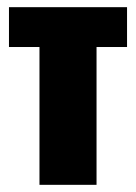

<svg xmlns="http://www.w3.org/2000/svg" viewBox="-20 -515 379 535"><path d="M90 0V-384H5V-495H334V-384H249V0Z"/></svg>

Font: Alumni Sans Black
Style: Regular
Weight: 900
Designer: Robert E. Leuschke
Foundry: Robert E. Leuschke
Version: Version 1.018